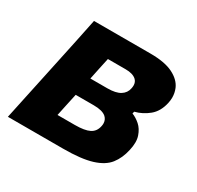

<svg xmlns="http://www.w3.org/2000/svg" viewBox="-115 -630 778 760"><g transform="rotate(30 273.5 -249.5)"><path d="M5 0Q16.5 -53.5 27 -103.5Q37.5 -153.5 51 -216L61.5 -265.5Q77 -340 88.5 -392.5Q99.5 -445 110.5 -499H368.5Q434.5 -499 472 -480.2Q509.5 -461.5 522.5 -431Q530.5 -412 530.5 -391Q530.5 -378.5 527.5 -365Q518 -322 490 -299Q462 -276 428 -267.5L425.5 -258Q444 -251 461.8 -235.5Q479.5 -220 488.5 -193.5Q493 -180.5 493 -164Q493 -147.5 488.5 -128Q479.5 -86.5 457.2 -58Q435 -29.5 387.8 -14.8Q340.5 0 257.5 0ZM233.5 -396Q228 -371 223 -347.2Q218 -323.5 212 -294.5H289.5Q328 -294.5 348 -307Q368 -319.5 372.5 -342.5Q374 -349.5 374 -356Q374 -372 363 -382Q347 -396 315 -396ZM171.5 -104.5H250.5Q295 -104.5 317 -115.5Q339 -126.5 344.5 -153Q346 -159.5 346 -165.5Q346 -183 333.5 -194.5Q316.5 -209.5 276.5 -209.5H194Q187 -177.5 181.8 -153.2Q176.5 -129 171.5 -104.5Z"/></g></svg>

Font: Heraclito
Style: Bold Italic
Weight: 700
Italic angle: -12°
Designer: Kostas Bartsokas (font) & Cristiano Sobral (main changes)
Foundry: Kostas Bartsokas (font) & Cristiano Sobral (main changes)
Version: Version 1.00;July 8, 2020;FontCreator 13.0.0.2655 64-bit